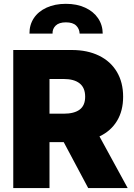

<svg xmlns="http://www.w3.org/2000/svg" viewBox="-20 -963 686 983"><path d="M47.9 -707H348.6Q427.2 -707 486.6 -678.2Q545.9 -649.4 578.1 -595.5Q610.4 -541.5 610.4 -467.8Q610.4 -395.5 578.9 -343.8Q547.4 -292 489.3 -264.6L633.8 0H431.6L306.2 -235.4H233.4V0H47.9ZM305.7 -380.9Q359.9 -380.9 387.9 -401.9Q416 -422.9 416 -467.8Q416 -513.7 387.7 -536.1Q359.4 -558.6 305.7 -558.6H233.4V-380.9ZM317.4 -943.4Q373.5 -943.4 416 -923.8Q458.5 -904.3 481.9 -869.9Q505.4 -835.4 505.9 -791H387.7Q386.7 -815.4 369.9 -832Q353 -848.6 317.4 -848.6Q282.2 -848.6 265.1 -832Q248 -815.4 249 -791H130.9Q130.4 -835.4 153.1 -869.9Q175.8 -904.3 218.3 -923.8Q260.7 -943.4 317.4 -943.4Z"/></svg>

Font: Pretendard GOV Black
Style: Regular
Weight: 900
Designer: Base glyphs from Inter by Rasmus Andersson; Hangeul glyphs from Noto Sans CJK(Source Han Sans) by Jang Soo-young and Kan
Foundry: Kil Hyung-jin
Version: Version 1.309